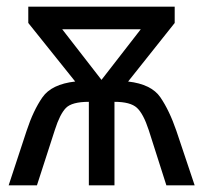

<svg xmlns="http://www.w3.org/2000/svg" viewBox="-20 -557 614 577"><path d="M285 -317 167 -469H403ZM65 -537V-488L206 -312Q135 -304 107.5 -264.5Q80 -225 60 -164L6 0H91L145 -167Q160 -214 178 -232.5Q196 -251 247 -251V0H324V-251Q372 -251 391.5 -233Q411 -215 427 -166L480 0H565L510 -164Q489 -225 462 -264.5Q435 -304 365 -312L505 -488V-537Z"/></svg>

Font: Noto Sans UI SemiCondensed
Style: Regular
Weight: 400
Width: 4
Designer: Monotype Design Team
Foundry: Monotype Imaging Inc.
Version: 1.001